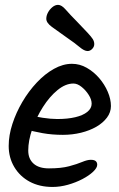

<svg xmlns="http://www.w3.org/2000/svg" viewBox="-20 -768 478 773"><path d="M269.7 -511.1Q301.2 -511.1 329.3 -495Q357.4 -479 379.3 -453.6Q401.2 -428.1 413.9 -398.4Q426.6 -368.7 426.6 -341Q426.6 -316 410.7 -294.6Q394.8 -273.3 367.9 -257.7Q340.9 -242.2 306 -233.6Q271.1 -225.1 233.1 -225.1Q189.7 -225.1 151.5 -231.9Q113.2 -238.7 80.5 -248.3L91.5 -306.9Q118.5 -298.7 151.8 -293.8Q185.1 -288.8 210.7 -288.8Q252.1 -288.8 283 -296.1Q313.8 -303.3 331.4 -317.4Q349 -331.5 349 -350.5Q349 -367.3 337.3 -385.7Q325.7 -404.2 308.8 -417.9Q291.9 -431.7 275.7 -431.7Q243.9 -431.7 211.7 -405.4Q179.5 -379.1 152.9 -337.2Q126.3 -295.4 110 -248.7Q93.7 -202 93.7 -161.9Q93.7 -128.4 115.1 -109.3Q136.4 -90.1 177 -90.1Q226.3 -90.1 258.4 -98.7Q290.5 -107.3 310.9 -116Q331.4 -124.6 345.4 -124.6Q359.3 -124.6 365.4 -119.4Q371.4 -114.1 371.4 -104.7Q371.4 -92.2 354.9 -76.6Q338.4 -61 311.7 -47Q284.9 -33 253.3 -24.1Q221.7 -15.3 191.5 -15.3Q139.1 -15.3 99.5 -36.5Q60 -57.8 37.5 -95.6Q15 -133.3 15 -180.3Q15 -223.3 29.9 -269Q44.7 -314.7 70.1 -357.9Q95.5 -401 128.3 -435.9Q161 -470.7 197.4 -490.9Q233.7 -511.1 269.7 -511.1ZM166.4 -692.4Q166.4 -705.3 173.3 -717.9Q180.2 -730.6 191.2 -739.5Q202.1 -748.4 213.9 -748.4Q228 -748.4 244.5 -729.3Q260.9 -710.2 290 -680.9Q318.4 -651.5 333.3 -635.4Q348.1 -619.4 353.8 -610.2Q359.5 -600.9 359.5 -590.5Q359.5 -579.7 351.2 -571.1Q343 -562.5 332.5 -562.5Q319.4 -562.5 300.3 -578.6Q281.1 -594.8 251.2 -615.2Q212 -642.9 189.2 -659.5Q166.4 -676 166.4 -692.4Z"/></svg>

Font: Kalam Variable Light
Style: Regular
Weight: 300
Designer: Lipi Raval, Jonny Pinhorn
Foundry: Indian Type Foundry
Version: Version 3.000